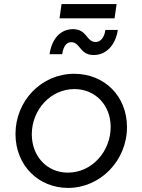

<svg xmlns="http://www.w3.org/2000/svg" viewBox="-20 -910 698 942"><path d="M542 -820 552 -890H282L272 -820ZM440 -640C500 -640 547 -688 558 -763H497C492 -726 474 -704 449 -704C403 -704 408 -767 338 -767C280 -767 235 -724 223 -644H285C292 -688 309 -703 329 -703C375 -703 370 -640 440 -640ZM314 12C473 12 603 -123 603 -286C603 -440 491 -548 344 -548C183 -548 56 -415 56 -253C56 -97 170 12 314 12ZM313 -63C211 -63 136 -143 136 -251C136 -372 229 -473 345 -473C447 -473 523 -395 523 -287C523 -167 431 -63 313 -63Z"/></svg>

Font: Plus Jakarta Sans
Style: Italic
Weight: 400
Italic angle: -8°
Designer: Gumpita Rahayu
Foundry: Tokotype
Version: Version 2.071;gftools[0.9.30]